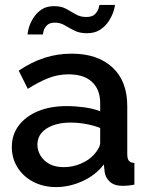

<svg xmlns="http://www.w3.org/2000/svg" viewBox="-20 -750 604 780"><path d="M28 -153Q28 -203 56.5 -240.5Q85 -278 135 -298.5Q185 -319 251 -319Q286 -319 322.5 -314Q359 -309 387 -298V-331Q387 -386 354 -417Q321 -448 259 -448Q215 -448 176 -432.5Q137 -417 93 -389L56 -463Q108 -498 160.5 -515Q213 -532 271 -532Q376 -532 436.5 -476.5Q497 -421 497 -319V-124Q497 -105 503.5 -97Q510 -89 526 -88V0Q511 3 499 4Q487 5 479 5Q444 5 426 -12Q408 -29 405 -52L402 -82Q368 -38 315 -14Q262 10 208 10Q156 10 115 -11.5Q74 -33 51 -70Q28 -107 28 -153ZM361 -121Q373 -134 380 -147Q387 -160 387 -170V-230Q359 -241 328 -246.5Q297 -252 267 -252Q207 -252 169.5 -228Q132 -204 132 -162Q132 -139 144.5 -118Q157 -97 180.5 -84Q204 -71 239 -71Q275 -71 308 -85Q341 -99 361 -121ZM333 -615Q303 -615 281.5 -626Q260 -637 242.5 -647.5Q225 -658 203 -658Q181 -658 170.5 -647Q160 -636 157 -624Q154 -612 154 -610H92Q92 -618 97 -636.5Q102 -655 114.5 -675.5Q127 -696 147.5 -710.5Q168 -725 199 -725Q229 -725 249 -714Q269 -703 287.5 -692Q306 -681 330 -681Q355 -681 366 -692.5Q377 -704 380.5 -716Q384 -728 384 -730H447Q447 -723 441.5 -705Q436 -687 423 -666Q410 -645 388 -630Q366 -615 333 -615Z"/></svg>

Font: Raleway Thin SemiBold
Style: Regular
Weight: 600
Version: Version 4.026